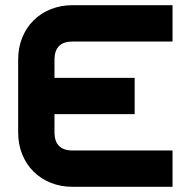

<svg xmlns="http://www.w3.org/2000/svg" viewBox="-20 -720 735 740"><path d="M645 0H260Q214 0 175.5 -15.5Q137 -31 109 -59Q81 -87 65.5 -125.5Q50 -164 50 -210V-490Q50 -536 65.5 -574.5Q81 -613 109 -641Q137 -669 175.5 -684.5Q214 -700 260 -700H645V-560H260Q190 -560 190 -490V-420H499V-280H190V-210Q190 -140 260 -140H645Z"/></svg>

Font: CAT North
Style: Regular
Weight: 400
Designer: Peter Wiegel
Foundry: Peter Wiegel
Version: Version 1.000